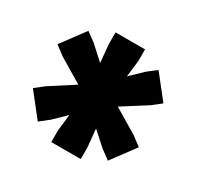

<svg xmlns="http://www.w3.org/2000/svg" viewBox="-130 -898 897 876"><g transform="rotate(30 319.0 -460.0)"><path d="M393.1 -170.4H237.8V-231.4L247.6 -318.4L185.1 -257.8L137.7 -220.7L42 -341.8L89.4 -378.9L213.9 -459L86.9 -535.2L39.1 -571.3L130.9 -694.8L179.2 -659.2L250.5 -594.2L241.7 -690.4V-750.5H397V-689.5L386.7 -602.5L449.7 -663.1L497.1 -700.2L592.8 -579.1L545.4 -542L419.9 -462.4L547.9 -385.7L595.7 -349.6L503.9 -226.1L455.6 -261.7L383.8 -326.2L393.1 -230.5Z"/></g></svg>

Font: Holtwood One SC
Style: Regular
Weight: 400
Version: Version 1.000